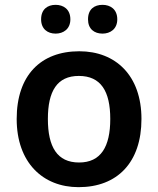

<svg xmlns="http://www.w3.org/2000/svg" viewBox="-20 -764 654 794"><path d="M150 -684C150 -644 177 -625 210 -625C242 -625 271 -644 271 -684C271 -726 242 -744 210 -744C177 -744 150 -726 150 -684ZM344 -684C344 -644 370 -625 404 -625C436 -625 465 -644 465 -684C465 -726 436 -744 404 -744C370 -744 344 -726 344 -684ZM565 -272C565 -452 458 -552 308 -552C148 -552 49 -452 49 -272C49 -92 157 10 305 10C465 10 565 -92 565 -272ZM178 -272C178 -387 216 -450 306 -450C397 -450 436 -387 436 -272C436 -157 397 -92 307 -92C216 -92 178 -157 178 -272Z"/></svg>

Font: Noto Sans Bengali UI SemiBold
Style: Regular
Weight: 600
Designer: Jelle Bosma - Monotype Design Team
Foundry: Monotype Imaging Inc.
Version: Version 2.003